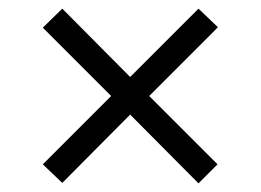

<svg xmlns="http://www.w3.org/2000/svg" viewBox="-20 -637 603 444"><path d="M124 -214 79 -257 237 -415 79 -573 124 -617 281 -459 439 -617 484 -574 325 -415 483 -257 439 -213 281 -372Z"/></svg>

Font: Noto Sans Oriya UI
Style: Regular
Weight: 400
Designer: Amélie Bonet and Sol Matas
Foundry: Google LLC
Version: Version 2.000